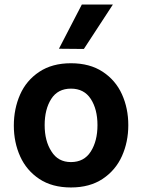

<svg xmlns="http://www.w3.org/2000/svg" viewBox="-20 -819 627 847"><path d="M41 -265Q41 -339 68.5 -401.5Q96 -464 153 -502Q210 -540 293 -540Q376 -540 433 -502.5Q490 -465 518 -403Q546 -341 546 -267Q546 -193 518 -130.5Q490 -68 433 -30Q376 8 293 8Q210 8 153.5 -29.5Q97 -67 69 -129Q41 -191 41 -265ZM207 -151Q236 -104 293 -104Q351 -104 380.5 -150.5Q410 -197 410 -267Q410 -337 380.5 -382.5Q351 -428 293 -428Q235 -428 206 -382.5Q177 -337 177 -267Q177 -197 207 -151ZM240 -604 341 -799H478L350 -603Z"/></svg>

Font: Lopes Sans
Style: Bold
Weight: 700
Designer: Gabriel Lam, Diego Maldonado
Foundry: TypeRant, Foresti Design
Version: Version 4.000